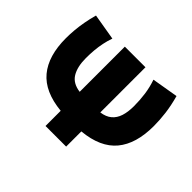

<svg xmlns="http://www.w3.org/2000/svg" viewBox="-147 -954 1198 1198"><g transform="rotate(45 452.0 -355.0)"><path d="M361.5 0V-134Q207.5 -149 135.8 -235.2Q64 -321.5 64 -477.5Q64 -511.5 67.2 -549Q70.5 -586.5 77.8 -626.8Q85 -667 97 -710L271 -680.5Q259.5 -648 252.8 -615Q246 -582 243 -548Q240 -514 240 -478Q240 -401 267.8 -355.5Q295.5 -310 361.5 -301.5V-700H543.5V-301.5Q587.5 -307.5 614 -329.8Q640.5 -352 652.5 -389.2Q664.5 -426.5 664.5 -477.5Q664.5 -531 657.5 -581.2Q650.5 -631.5 633.5 -680.5L807.5 -710Q825.5 -645 832.8 -587Q840 -529 840 -477.5Q840 -321 768.5 -234.8Q697 -148.5 543.5 -134V0Z"/></g></svg>

Font: Geologica Roman ExtraBold
Style: Regular
Weight: 800
Designer: Sindre Bremnes, Frode Helland
Foundry: Monokrom Skriftforlag AS
Version: Version 1.010;gftools[0.9.28]